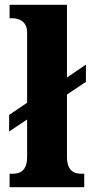

<svg xmlns="http://www.w3.org/2000/svg" viewBox="-20 -780 381 800"><path d="M20 0H331V-56H321C285 -56 259 -71 259 -127V-386L338 -439V-511L259 -457V-760H20V-704H31C50 -704 93 -697 93 -645V-352L18 -301V-232L93 -282V-127C93 -71 67 -56 31 -56H20Z"/></svg>

Font: Noto Serif Lao SemiCondensed ExtraBold
Style: Regular
Weight: 800
Width: 4
Designer: Monotype Design Team
Foundry: Monotype Imaging Inc.
Version: Version 2.003